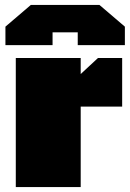

<svg xmlns="http://www.w3.org/2000/svg" viewBox="-20 -758 526 778"><path d="M2 -575V-650L105 -738H383L486 -650V-575H295V-627H193V-575ZM44 0V-523H307V-458L377 -523H475V-326H307V0Z"/></svg>

Font: Tomorrow ExtraBold
Style: Regular
Weight: 800
Designer: Tony de Marco, Monica Rizzolli
Foundry: Just in Type
Version: Version 2.002